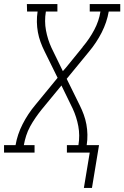

<svg xmlns="http://www.w3.org/2000/svg" viewBox="-53 -755 615 950"><path d="M362 175 391 0H278V-37H335Q343 -85 334.5 -130.5Q326 -176 307 -217L251 -332L153 -213Q137 -193 122.5 -172Q108 -151 96 -129Q84 -107 76.5 -83.5Q69 -60 65 -37H118V0H-33V-37H24Q33 -90 59 -141Q85 -192 122 -236L232 -370L167 -502Q156 -524 147.5 -547.5Q139 -571 134.5 -595.5Q130 -620 129.5 -646Q129 -672 133 -698H81L80 -735H231V-698H174Q166 -650 174.5 -604.5Q183 -559 202 -518L258 -403L273 -420L356 -522V-523L357 -524Q390 -563 413.5 -607.5Q437 -652 444 -698H391V-735H542V-698H485Q476 -645 450 -594Q424 -543 387 -499L277 -365L342 -233Q353 -211 361.5 -187.5Q370 -164 374.5 -139.5Q379 -115 379.5 -89Q380 -63 376 -37H437L402 175Z"/></svg>

Font: Iosevka Curly Slab Extralight
Style: Italic
Weight: 200
Italic angle: -9°
Monospace: yes
Designer: Belleve Invis
Foundry: Belleve Invis
Version: Version 22.1.2; ttfautohint (v1.8.4)